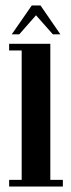

<svg xmlns="http://www.w3.org/2000/svg" viewBox="-20 -684 262 704"><path d="M13.5 0V-24.5H59.5V-499H13.5V-523.5H164.5V-24.5H210.5V0ZM23 -558 96.5 -664H128.5L201.5 -558H174L112 -628L50.5 -558Z"/></svg>

Font: Imbue 50pt SemiBold
Style: Regular
Weight: 600
Designer: Tyler Finck
Foundry: Etcetera Type Company
Version: Version 1.102; ttfautohint (v1.8.3)